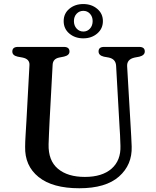

<svg xmlns="http://www.w3.org/2000/svg" viewBox="-20 -938 791 974"><path d="M586.5 -293.5 569 -604.5Q567 -638.5 532 -646L507 -650.5Q480 -657 480 -677Q480 -700 508 -700H686Q714.5 -700 714.5 -677Q714.5 -657.5 687 -650.5L663 -646Q622.5 -637 625 -601L643 -293Q644.5 -268 645.8 -244Q647 -220 648 -194.5Q651 -102 583.8 -42.5Q516.5 17 382.5 17Q246.5 17 175.8 -40Q105 -97 107.5 -194Q107.5 -215.5 109.8 -253.2Q112 -291 114 -323L129.5 -608Q131 -638.5 94.5 -646L70 -650.5Q42.5 -656.5 42.5 -676.5Q42.5 -700 71 -700H304Q332.5 -700 332.5 -676.5Q332.5 -657.5 305 -651L280 -646Q248.5 -639.5 247 -609.5L231.5 -323.5Q229.5 -287.5 228.5 -258.8Q227.5 -230 226.5 -206Q224.5 -123.5 273.8 -82Q323 -40.5 410.5 -40.5Q498 -40.5 545.8 -82.2Q593.5 -124 591 -198Q590 -231 589 -252.8Q588 -274.5 586.5 -293.5ZM402.5 -743.5Q360.5 -743.5 331.8 -767.8Q303 -792 303 -831Q303 -869.5 331.8 -893.5Q360.5 -917.5 402.5 -917.5Q444.5 -917.5 473.2 -893.2Q502 -869 502 -831Q502 -792.5 473.2 -768Q444.5 -743.5 402.5 -743.5ZM403 -883Q382.5 -883 368.8 -868.5Q355 -854 355 -831Q355 -808 368.8 -793Q382.5 -778 403 -778Q423 -778 436.5 -793Q450 -808 450 -831Q450 -853.5 436.5 -868.2Q423 -883 403 -883Z"/></svg>

Font: Fraunces 9pt Soft
Style: Regular
Weight: 400
Version: Version 1.000;[0bf87f6ff]